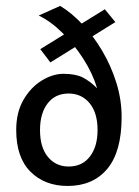

<svg xmlns="http://www.w3.org/2000/svg" viewBox="-20 -613 465 642"><path d="M206.1 8.8Q129.9 8.8 82 -38.8Q34.2 -86.4 34.2 -178.2Q34.2 -237.8 58.8 -279.8Q83.5 -321.8 120.1 -344Q156.7 -366.2 192.4 -366.2Q232.9 -366.2 257.1 -353.8Q281.2 -341.3 304.7 -317.9Q290 -367.2 259 -415.8Q228 -464.4 188.7 -503.2Q149.4 -542 109.4 -561L181.2 -593.3Q219.2 -570.3 255.9 -531.5Q292.5 -492.7 322 -442.6Q351.6 -392.6 369.1 -336.2Q386.7 -279.8 386.7 -221.7Q386.7 -106 338.9 -48.6Q291 8.8 206.1 8.8ZM209.5 -56.2Q254.9 -56.2 280.5 -89.4Q306.2 -122.6 306.2 -178.2Q306.2 -236.3 279.3 -268.3Q252.4 -300.3 209.5 -300.3Q164.6 -300.3 139.2 -267.1Q113.8 -233.9 113.8 -178.2Q113.8 -120.1 140.4 -88.1Q167 -56.2 209.5 -56.2ZM148.4 -404.3 114.7 -448.7 330.6 -582 365.7 -539.1Z"/></svg>

Font: Harmattan Medium
Style: Regular
Weight: 500
Designer: George W. Nuss III and SIL International
Foundry: SIL International
Version: Version 4.000